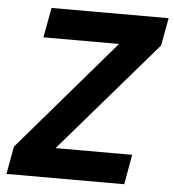

<svg xmlns="http://www.w3.org/2000/svg" viewBox="-51 -747 719 794"><g transform="rotate(5 308.5 -350.0)"><path d="M5 0 26 -115 422 -576H108L131 -700H617L596 -585L198 -124H516L494 0Z"/></g></svg>

Font: DM Sans Black
Style: Italic
Weight: 900
Italic angle: -10°
Designer: Colophon Foundry, Jonny Pinhorn
Foundry: Colophon Foundry
Version: Version 4.004;gftools[0.9.30]